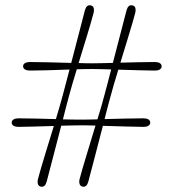

<svg xmlns="http://www.w3.org/2000/svg" viewBox="-20 -718 668 740"><path d="M320.5 -18.5Q314.5 4 299 1.5Q289.5 0 286.8 -8.8Q284 -17.5 287 -28.5Q296 -63 313.5 -120.2Q331 -177.5 348 -234Q332 -234.5 317.5 -234.8Q303 -235 292 -235Q278 -235 258.2 -234.5Q238.5 -234 216 -233.5Q201.5 -178 186.2 -118.8Q171 -59.5 160 -18.5Q154 4 138.5 1.5Q129 0 126.2 -8.8Q123.5 -17.5 126.5 -28.5Q135.5 -62.5 152.8 -119.2Q170 -176 187.5 -232.5Q148.5 -231.5 111.2 -230.2Q74 -229 51 -229Q40 -229 32.5 -233.2Q25 -237.5 25 -245.5Q25 -253.5 32.5 -257.8Q40 -262 51 -262Q78.5 -262 117.8 -261Q157 -260 195.5 -259Q203.5 -286 210.5 -310Q217.5 -334 222 -351.5Q227 -369.5 233.5 -395Q240 -420.5 248 -450Q205.5 -448.5 163 -447.2Q120.5 -446 95 -446Q84 -446 76.5 -450.2Q69 -454.5 69 -462.5Q69 -470.5 76.5 -474.8Q84 -479 95 -479Q125.5 -479 169.5 -477.8Q213.5 -476.5 254.5 -475.5Q268.5 -529 282.8 -584Q297 -639 307 -677.5Q313 -700 328.5 -697.5Q338.5 -696 341 -687.5Q343.5 -679 340.5 -667.5Q332 -635 315.8 -582Q299.5 -529 283 -475Q299 -474.5 312.5 -474.2Q326 -474 336 -474Q350.5 -474 371 -474.5Q391.5 -475 415 -475.5Q429 -529 443.2 -584Q457.5 -639 467.5 -677.5Q473.5 -700 489 -697.5Q499 -696 501.5 -687.5Q504 -679 501 -667.5Q492.5 -635.5 476.5 -582.8Q460.5 -530 444 -476.5Q480 -477.5 515.8 -478.2Q551.5 -479 577 -479Q588.5 -479 595.8 -474.8Q603 -470.5 603 -462.5Q603 -454.5 595.8 -450.2Q588.5 -446 577 -446Q553.5 -446 514.8 -447.2Q476 -448.5 436 -449.5Q426.5 -418.5 418.5 -391.2Q410.5 -364 405.5 -344.5Q401 -328.5 395.2 -306.5Q389.5 -284.5 383 -259Q422.5 -260 463.5 -261Q504.5 -262 533 -262Q544.5 -262 551.8 -257.8Q559 -253.5 559 -245.5Q559 -237.5 551.8 -233.2Q544.5 -229 533 -229Q507 -229 463.2 -230.5Q419.5 -232 376.5 -233Q362 -177.5 346.8 -118.5Q331.5 -59.5 320.5 -18.5ZM245 -344.5Q240.5 -328.5 234.8 -306.2Q229 -284 222.5 -258Q243 -257.5 261 -257.2Q279 -257 292 -257Q304 -257 320.2 -257.2Q336.5 -257.5 355.5 -258Q364 -285.5 371 -309.5Q378 -333.5 382.5 -351.5Q387.5 -369.5 394.2 -395.2Q401 -421 408.5 -450.5Q387 -451 368.2 -451.5Q349.5 -452 336 -452Q324.5 -452 309 -451.8Q293.5 -451.5 276 -451Q266.5 -419.5 258.2 -392Q250 -364.5 245 -344.5Z"/></svg>

Font: Fraunces 9pt S000 Thin
Style: Regular
Weight: 100
Version: Version 1.000; ttfautohint (v1.8.3)